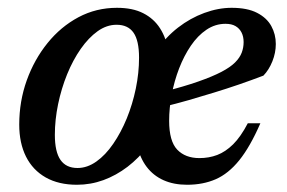

<svg xmlns="http://www.w3.org/2000/svg" viewBox="-20 -474 754 504"><path d="M287 -453.5Q328.5 -453.5 356.2 -439.2Q384 -425 400.2 -399.5Q416.5 -374 421.5 -340.5L392 -342.5Q415 -376.5 447.2 -401.5Q479.5 -426.5 516.2 -440Q553 -453.5 588 -453.5Q629.5 -453.5 655 -440.2Q680.5 -427 692.2 -405.5Q704 -384 704 -358.5Q704 -335.5 695 -313Q686 -290.5 671.5 -275.5Q640 -263.5 607.2 -252.2Q574.5 -241 541.2 -230.8Q508 -220.5 474.8 -211Q441.5 -201.5 408.5 -193.5L410.5 -233.5Q463.5 -247 500.5 -260Q537.5 -273 561 -285.2Q584.5 -297.5 597 -310Q609.5 -322.5 614.5 -335.8Q619.5 -349 619.5 -363.5Q619.5 -378 614 -388.8Q608.5 -399.5 598.2 -405.5Q588 -411.5 572 -411.5Q545 -411.5 522 -396Q499 -380.5 481 -354Q463 -327.5 450.2 -294.5Q437.5 -261.5 430.8 -226Q424 -190.5 424 -157Q424 -103.5 445.2 -81.2Q466.5 -59 503.5 -59Q528.5 -59 550.2 -67.2Q572 -75.5 592 -95.2Q612 -115 630.5 -150.5H663.5Q636.5 -88.5 608 -53.2Q579.5 -18 546.2 -3.5Q513 11 471 11Q436 11 409.2 -1Q382.5 -13 365 -36Q347.5 -59 340 -92.5L369 -91Q344.5 -59 314.8 -36.2Q285 -13.5 251.5 -1.2Q218 11 182 11Q134 11 100 -8.2Q66 -27.5 48.2 -63Q30.5 -98.5 30.5 -147Q30.5 -208 50.2 -263Q70 -318 104.8 -361Q139.5 -404 186 -428.8Q232.5 -453.5 287 -453.5ZM183.5 -33Q209 -33 233 -50Q257 -67 277.2 -96.5Q297.5 -126 312.8 -163.2Q328 -200.5 336.5 -241.5Q345 -282.5 345 -322.5Q345 -367.5 330.5 -388.2Q316 -409 286 -409Q260 -409 236.2 -392Q212.5 -375 192 -345.8Q171.5 -316.5 156.2 -279Q141 -241.5 132.5 -200.5Q124 -159.5 124 -120Q124 -75.5 138.8 -54.2Q153.5 -33 183.5 -33Z"/></svg>

Font: Newsreader 16pt Medium
Style: Italic
Weight: 500
Italic angle: -17°
Designer: Hugues Gentile
Foundry: Production Type
Version: Version 1.003